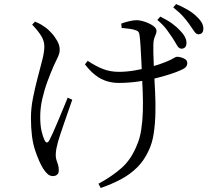

<svg xmlns="http://www.w3.org/2000/svg" viewBox="-20 -851 1040 948"><path d="M832.2 -663.3Q819.6 -682.5 803 -705Q786.4 -727.5 756.8 -752.6L771.3 -769.1Q806.9 -751.6 830.8 -734Q854.6 -716.5 871.8 -697.4Q888.6 -679.2 895.2 -664.1Q901.9 -648.9 900.3 -634.1Q899.5 -622.3 892.3 -616.1Q885.1 -610 874.4 -610.8Q862.9 -611.6 854.1 -627.1Q845.2 -642.6 832.2 -663.3ZM913.7 -732.5Q901.4 -750.3 884 -769.9Q866.6 -789.5 835.3 -814.4L849.6 -830.9Q886.1 -815.4 910.2 -800.7Q934.3 -786 952.1 -768.4Q970.5 -750.5 977.9 -735.6Q985.4 -720.7 983.8 -705.3Q983.1 -693.9 976.5 -687.8Q970 -681.7 958.9 -681.7Q948.3 -681.7 938.1 -697.5Q927.9 -713.4 913.7 -732.5ZM138.8 -729.5 152.9 -744.2Q170.9 -736.8 182.5 -730Q194.1 -723.2 205.6 -714.9Q216.5 -707.1 233.1 -689.4Q249.7 -671.8 262.2 -649.6Q274.8 -627.4 274.8 -605.1Q274.8 -588.4 264.9 -567.6Q255 -546.8 244.1 -523.4Q230.2 -491.5 214.8 -450.1Q199.4 -408.7 189 -363.6Q178.6 -318.5 178.6 -275Q178.6 -232.8 185 -204.6Q191.5 -176.4 199.8 -159.1Q205.6 -147.5 211.6 -147.4Q217.5 -147.3 223.7 -158.7Q229.9 -170 240.8 -194.1Q251.6 -218.3 264.7 -249.1Q277.7 -279.9 290.7 -311.4Q303.7 -342.9 314.3 -368.9L336.8 -358.5Q327.5 -332.3 317.1 -302.1Q306.8 -271.9 296.4 -242.5Q286.1 -213.1 278.4 -189.2Q270.8 -165.3 266.8 -152.6Q262.2 -135.9 258.7 -118.7Q255.2 -101.5 255.2 -85.4Q255.2 -70.4 259.1 -59.7Q262.9 -48.9 266.6 -37.5Q270.3 -26.1 270.3 -9.3Q270.3 4.2 262.1 11.3Q253.9 18.4 241.4 18.4Q226.1 18.4 214.7 7.8Q203.2 -2.8 193.5 -17.8Q172.9 -50.5 152.9 -110.5Q132.8 -170.6 132.8 -268.7Q132.8 -316.6 142.9 -367.6Q153 -418.5 165.8 -466.8Q178.7 -515.1 188.8 -554.9Q198.9 -594.8 198.9 -621.3Q198.9 -649.2 183.2 -674.3Q167.4 -699.4 138.8 -729.5ZM399.5 -533.3 413 -550.6Q454.2 -523.2 489.8 -509.8Q525.4 -496.3 567.2 -496.3Q605 -496.3 648 -503.7Q691.1 -511.1 730.7 -522.4Q770.3 -533.6 796.4 -544.4Q825.7 -556.2 836.7 -563.4Q847.6 -570.6 854 -570.6Q869.3 -570.6 887 -562.8Q904.7 -555.1 904.7 -540.3Q904.7 -528.8 898.3 -520.9Q891.8 -513.1 876.3 -506.2Q854.7 -496.2 821.6 -485.2Q788.6 -474.2 747.1 -464.3Q705.7 -454.4 659.4 -448Q613.1 -441.6 565.4 -441.6Q535.8 -441.6 507.3 -450.2Q478.8 -458.8 452.1 -479.1Q425.4 -499.3 399.5 -533.3ZM580.7 -713.1 578.7 -734.5Q595.2 -740.9 617.3 -746.1Q639.4 -751.3 652.9 -751.3Q672 -751.3 695.3 -743.5Q718.6 -735.6 735.7 -723.7Q752.8 -711.7 752.8 -698.6Q752.8 -687.2 745.2 -671.6Q737.6 -656 737.2 -629.2Q736.8 -613.9 737.2 -589.7Q737.6 -565.5 739 -538Q740.4 -510.5 741.4 -483.1Q743.4 -444.2 745.9 -394.6Q748.4 -345.1 747.3 -292.7Q746.2 -240.4 739 -192.1Q731.9 -143.9 713.8 -106.9Q690.8 -56.9 655.6 -22.8Q620.5 11.4 575.7 35Q530.8 58.6 477.5 77.2L466 56.3Q533.2 20 580.7 -22.1Q628.1 -64.1 656.6 -135.8Q671.3 -169.7 677.6 -212.4Q684 -255 685.3 -301.6Q686.5 -348.1 684.8 -393Q683 -437.8 681.2 -474.6Q680.2 -506.4 678.2 -545.5Q676.2 -584.6 674.1 -619.5Q672 -654.3 669.8 -671.2Q668.5 -687.4 663.2 -693.8Q657.8 -700.1 646.6 -703Q634.5 -707.1 616 -709.3Q597.4 -711.6 580.7 -713.1Z"/></svg>

Font: Noto Serif SC
Style: Regular
Weight: 200
Designer: Ryoko NISHIZUKA 西塚涼子 (kana & ideographs); Frank Grießhammer (Latin, Greek & Cyrillic); Wenlong ZHANG 张文龙 (bopomofo); San
Foundry: Adobe
Version: Version 2.001;hotconv 1.1.0;makeotfexe 2.6.0